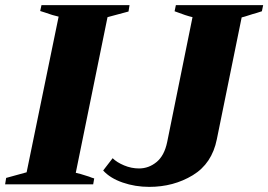

<svg xmlns="http://www.w3.org/2000/svg" viewBox="-43 -720 1048 750"><path d="M-19 -25 61 -47 186 -655Q163 -660 133 -671L114 -677L119 -700H463L459 -675L377 -653L253 -45Q265 -43 305 -30Q314 -26 325 -23L321 0H-23ZM360 -54 397 -102Q413 -86 441.5 -74Q470 -62 500 -62Q538 -62 568.5 -87Q599 -112 610 -165L709 -653Q686 -658 639 -676L644 -700H985L980 -676Q956 -668 944 -665Q904 -652 901 -652L804 -176Q785 -81 710 -35.5Q635 10 540 10Q485 10 436 -7Q387 -24 360 -54Z"/></svg>

Font: Trirong Black
Style: Italic
Weight: 900
Italic angle: -12°
Designer: Katatrad Team
Foundry: CadsonDemak
Version: Version 1.001